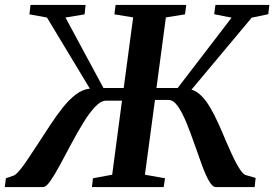

<svg xmlns="http://www.w3.org/2000/svg" viewBox="-46 -763 1119 783"><path d="M-26.5 0 -22 -36 12.5 -48Q23.5 -55 38.2 -73.5Q53 -92 70.5 -118.5Q88 -145 107.5 -174.5Q133 -213.5 158.5 -252.5Q184 -291.5 210.2 -324.5Q236.5 -357.5 264 -378.2Q291.5 -399 320.5 -401.5L145.5 -691.5L74 -704.5L78.5 -743H303L299 -704.5L221 -691.5L376 -404H458.5L497 -692L420.5 -704.5L425.5 -743H713.5L708.5 -704.5L630.5 -692L592 -404H678.5L898.5 -691L827.5 -705L832.5 -743H1052.5L1048 -705L980.5 -691L735 -397.5Q757.5 -390.5 776.8 -370.8Q796 -351 812.5 -322.2Q829 -293.5 844.2 -260Q859.5 -226.5 873.5 -192.5Q884.5 -167 895.2 -143.2Q906 -119.5 916.2 -100Q926.5 -80.5 936 -67.2Q945.5 -54 954.5 -49.5L996.5 -37.5L992.5 0H834.5Q820.5 0 806 -25.5Q791.5 -51 776.8 -91.8Q762 -132.5 746.2 -177.8Q730.5 -223 713.8 -263.8Q697 -304.5 679 -330Q661 -355.5 641.5 -355.5H586L545 -50.5L627 -36L621.5 0H329L333 -36L411.5 -50.5L451.5 -352.5H387Q365.5 -352.5 341.5 -327Q317.5 -301.5 293 -261.2Q268.5 -221 244.5 -176Q220.5 -131 199 -91Q177.5 -51 159.8 -25.5Q142 0 129.5 0Z"/></svg>

Font: Merriweather 60pt SemiBold
Style: Italic
Weight: 600
Italic angle: -7.8°
Version: Version 2.101